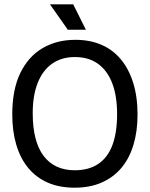

<svg xmlns="http://www.w3.org/2000/svg" viewBox="-20 -858 696 892"><path d="M327 14Q255 14 201 -10Q147 -34 110.5 -78.5Q74 -123 55.5 -186Q37 -249 37 -326Q37 -442 74.5 -519Q112 -596 178 -634.5Q244 -673 330 -673Q397 -673 450 -650.5Q503 -628 540.5 -583.5Q578 -539 598.5 -474Q619 -409 619 -326Q619 -248 600 -185Q581 -122 544 -78Q507 -34 452.5 -10Q398 14 327 14ZM327 -67Q394 -67 438 -97.5Q482 -128 503 -186Q524 -244 524 -327Q524 -412 501.5 -471Q479 -530 435.5 -561.5Q392 -593 328 -593Q266 -593 222 -562Q178 -531 155 -472.5Q132 -414 132 -332Q132 -267 144.5 -217.5Q157 -168 182 -134.5Q207 -101 243.5 -84Q280 -67 327 -67ZM295 -720 212 -838H320L379 -720Z"/></svg>

Font: Bricolage Grotesque 96pt ExtraBold 96pt
Style: Regular
Weight: 400
Version: Version 1.001;gftools[0.9.33.dev8+g029e19f]